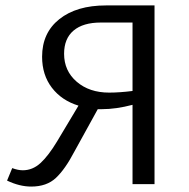

<svg xmlns="http://www.w3.org/2000/svg" viewBox="-20 -678 695 707"><path d="M549 -658V0H468V-292Q407 -276 356 -276H340L254 -120Q220 -55 186 -23Q152 9 95 9Q52 9 6 -13L25 -59Q46 -51 64 -51Q100 -51 129 -77.5Q158 -104 190 -157L269 -289Q207 -308 171 -355Q135 -402 135 -469Q135 -557 198.5 -607.5Q262 -658 370 -658ZM468 -343V-595H351Q286 -595 251 -565.5Q216 -536 216 -480Q216 -417 262.5 -377Q309 -337 382 -337Q420 -337 468 -343Z"/></svg>

Font: Ysabeau Infant Medium
Style: Regular
Weight: 500
Designer: Christian Thalmann (Catharsis Fonts)
Version: Version 0.003